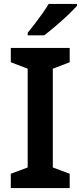

<svg xmlns="http://www.w3.org/2000/svg" viewBox="-20 -958 412 978"><path d="M335 0H35V-73L121 -105V-608L35 -641V-714H335V-641L249 -608V-105L335 -73ZM372 -928Q356 -910 325.5 -881Q295 -852 262 -824Q229 -796 205 -778H121V-791Q136 -809 156 -835Q176 -861 195.5 -888.5Q215 -916 228 -938H372Z"/></svg>

Font: Noto Sans Tamil SemiBold
Style: Regular
Weight: 600
Designer: Jelle Bosma - Monotype Design Team
Foundry: Monotype Imaging Inc.
Version: Version 2.004; ttfautohint (v1.8.4.7-5d5b)